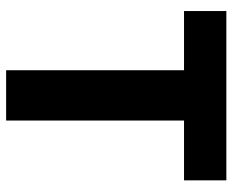

<svg xmlns="http://www.w3.org/2000/svg" viewBox="-86 -644 758 626"><g transform="rotate(90 293.0 -331.0)"><path d="M209 28V-552H16V-690H568V-552H373V28Z"/></g></svg>

Font: BM Euljiro oraeorae
Style: Regular
Weight: 400
Designer: Bongjin Kim; Bomjun Kim; Myungsoo Han; Hyesun Chae; Mikyoung Jeong; Wujin Sim; Minjae Kang; Suwha Jang;
Foundry: Sandoll Inc.
Version: Version 1.000;hotconv 1.0.109;makeexe 2.5.65596